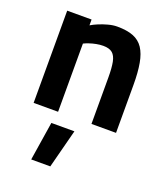

<svg xmlns="http://www.w3.org/2000/svg" viewBox="-144 -609 841 982"><g transform="rotate(20 276.5 -118.5)"><path d="M142.5 276.1 175.5 65.4H301L246.4 276.1ZM55.2 0V-501.9H187.9V-470.3Q203.8 -480 226.8 -489.6Q249.8 -499.2 275.6 -506.1Q301.3 -513.1 324.5 -513.1Q377.3 -513.1 411.8 -499.6Q446.3 -486.1 466.4 -456Q486.4 -425.9 495 -377.7Q503.7 -329.5 503.7 -260.4V0H370V-252.8Q370 -304.9 363.8 -336.2Q357.6 -367.6 340.7 -381.9Q323.7 -396.1 290.7 -396.1Q272.5 -396.1 253.1 -392.3Q233.7 -388.6 216.6 -382.7Q199.5 -376.9 188.3 -371.2V0Z"/></g></svg>

Font: Cairo
Style: Regular
Weight: 400
Designer: Mohamed Gaber, Accademia di Belle Arti di Urbino
Foundry: Kief Type Foundry, Accademia di Belle Arti di Urbino
Version: Version 3.120